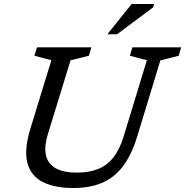

<svg xmlns="http://www.w3.org/2000/svg" viewBox="-20 -936 932 966"><path d="M220.5 -260Q201 -194.5 212 -151.8Q223 -109 262.5 -88.2Q302 -67.5 366 -67.5Q428.5 -67.5 473.8 -85.8Q519 -104 550.5 -144Q582 -184 602 -249.5L719 -633L633.5 -655.5L646 -698H891.5L879 -655.5L787 -632.5L670.5 -250Q642 -157 598.8 -99.8Q555.5 -42.5 493.8 -16.2Q432 10 348.5 10Q254.5 10 194.8 -20.5Q135 -51 117.8 -116.8Q100.5 -182.5 133 -289L238.5 -633L153 -655.5L166 -698H440L427 -655.5L335 -632.5ZM520 -763.5 642.5 -916H755L751 -899.5L569 -763.5Z"/></svg>

Font: Newsreader 9pt
Style: Italic
Weight: 400
Italic angle: -17°
Designer: Hugues Gentile
Foundry: Production Type
Version: Version 1.003